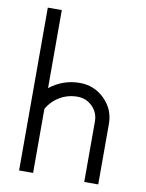

<svg xmlns="http://www.w3.org/2000/svg" viewBox="-84 -805 657 865"><g transform="rotate(10 244.5 -372.5)"><path d="M266 -436Q332 -436 379 -389.5Q426 -343 426 -277V0H362V-277Q362 -317 334 -345Q306 -373 266 -373Q222 -373 185.5 -351.5Q149 -330 128 -293V0H64V-745H128V-388Q189 -436 266 -436Z"/></g></svg>

Font: Timtura
Style: Regular
Weight: 400
Version: Version 1.0